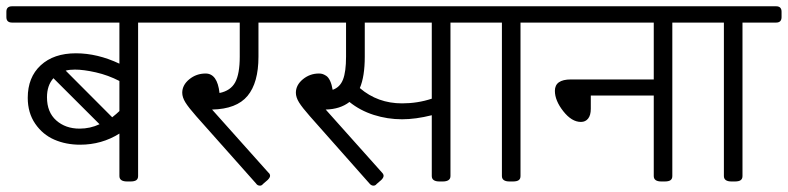

<svg xmlns="http://www.w3.org/2000/svg" viewBox="-45 -569 2470 602"><path d="M493.5 -549.3Q510.5 -549.3 510.5 -532.3V-515.3Q510.5 -498.2 493.5 -498.2H388V-17Q388 -8.3 382.5 -4.2Q376.9 0 363.9 0H353.9Q329.4 0 329.4 -17V-150.2Q273.9 -115.3 206.1 -115.3Q161.7 -115.3 125.2 -131.2Q88.8 -147 65.4 -181.1Q42 -215.2 42 -262.4Q42 -326.6 82.6 -364.2Q123.3 -401.9 193 -401.9Q260.4 -401.9 329.4 -369.4V-498.2H-7.1Q-25 -498.2 -25 -515.3V-532.3Q-25 -549.3 -7.1 -549.3ZM306.8 -201.3Q321 -212.4 329.4 -220.8V-315.1Q294.1 -333.3 255.6 -342.1Q217.2 -350.8 189.9 -350.8Q173.2 -350.8 160.9 -347.6ZM204.5 -165.7Q237.8 -165.7 267.1 -179.5L122.5 -323.8Q102.3 -301.2 102.3 -264Q102.3 -217.2 131.4 -191.4Q160.5 -165.7 204.5 -165.7Z M856.1 -549.3Q873.2 -549.3 873.2 -532.3V-515.3Q873.2 -498.2 856.1 -498.2H765.4V-391.2Q765.4 -309.6 731.1 -268.3Q696.8 -227.1 619.9 -225.5L795.9 -28.5Q801.8 -23.8 801.8 -17.8Q801.8 -12.3 794.3 -4.8L779.6 7.9Q775.7 13.1 770.1 13.1Q762.2 13.1 757.8 6.3L570.4 -204.5Q546.2 -231.9 536.3 -247.9Q526.4 -264 526.4 -278.2Q526.4 -302.4 548.6 -320.5Q570.7 -338.5 599.7 -338.5Q636.5 -338.5 643.3 -277.4Q678.2 -284.6 692.4 -310.9Q706.7 -337.3 706.7 -391.2V-498.2H478Q460.2 -498.2 460.2 -515.3V-532.3Q460.2 -549.3 478 -549.3Z M1472.8 -549.3Q1489.9 -549.3 1489.9 -532.3V-515.3Q1489.9 -498.2 1472.8 -498.2H1367.4V-17Q1367.4 0 1342.8 0H1333.3Q1308.8 0 1308.8 -17V-207.7Q1258 -195 1215.6 -195Q1170 -195 1127 -208.7Q1084 -222.4 1050.7 -249.3Q1021.8 -226.7 976.2 -225.5L1152.2 -28.5Q1157.7 -23 1157.7 -17.8Q1157.7 -11.9 1150.6 -4.8L1135.9 7.9Q1132 13.1 1126 13.1Q1118.9 13.1 1113.4 6.3L926.7 -204.5Q902.5 -231.9 892.6 -247.9Q882.7 -264 882.7 -278.2Q882.7 -302.4 904.7 -320.5Q926.7 -338.5 954.8 -338.5Q961.2 -338.5 965.9 -337.1Q970.7 -335.7 977.6 -331.4Q984.5 -327 989.9 -315.7Q995.2 -304.4 998 -287.4Q1021 -295.3 1030.5 -319.7Q1040 -344 1040 -391.2V-498.2H841.5Q823.6 -498.2 823.6 -515.3V-532.3Q823.6 -549.3 841.5 -549.3ZM1308.8 -259.6V-498.2H1098.7V-391.2Q1098.7 -329 1083.2 -292.9Q1139.1 -244.9 1215.6 -244.9Q1264.4 -244.9 1308.8 -259.6Z M1692.4 -549.3Q1709.5 -549.3 1709.5 -532.3V-515.3Q1709.5 -498.2 1692.4 -498.2H1587V-17Q1587 -8.3 1581.5 -4.2Q1575.9 0 1562.8 0H1552.9Q1528.7 0 1528.7 -17V-498.2H1458.2Q1440.3 -498.2 1440.3 -515.3V-532.3Q1440.3 -549.3 1458.2 -549.3Z M2168.1 -549.3Q2185.9 -549.3 2185.9 -532.3V-515.3Q2185.9 -498.2 2168.1 -498.2H2063V-17Q2063 -8.3 2057.5 -4.2Q2051.9 0 2038.8 0H2028.9Q2004.8 0 2004.8 -17V-269.5H1807.4V-227.9Q1807.4 -207.7 1799 -197.2Q1790.7 -186.7 1776.5 -186.7Q1747.5 -186.7 1721.2 -220.2Q1694.8 -253.7 1694.8 -284.2Q1694.8 -319.9 1745.1 -319.9H2004.8V-498.2H1677Q1659.1 -498.2 1659.1 -515.3V-532.3Q1659.1 -549.3 1677 -549.3Z M2388.4 -549.3Q2405.5 -549.3 2405.5 -532.3V-515.3Q2405.5 -498.2 2388.4 -498.2H2283V-17Q2283 -8.3 2277.4 -4.2Q2271.9 0 2258.8 0H2248.9Q2224.7 0 2224.7 -17V-498.2H2154.2Q2136.3 -498.2 2136.3 -515.3V-532.3Q2136.3 -549.3 2154.2 -549.3Z"/></svg>

Font: Jaldi
Style: Regular
Weight: 400
Designer: Pablo Cosgaya and Nicolas Silva
Foundry: Omnibus-Type
Version: Version 1.001;PS 001.001;hotconv 1.0.70;makeotf.lib2.5.58329